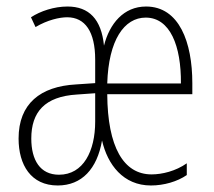

<svg xmlns="http://www.w3.org/2000/svg" viewBox="-20 -559 656 589"><path d="M428 -539C359 -539 316 -486 299 -419C291 -500 253 -539 187 -539C146 -539 104 -525 75 -506L89 -476C126 -498 163 -506 186 -506C241 -506 272 -462 272 -376V-304L213 -300C104 -294 37 -241 37 -134C37 -53 75 10 157 10C231 10 278 -41 293 -128C310 -54 358 10 443 10C483 10 524 -2 553 -22V-58C519 -34 477 -24 445 -24C359 -24 310 -108 309 -270H570V-304C570 -429 530 -539 428 -539ZM427 -505C502 -505 536 -418 535 -303H309C313 -436 361 -505 427 -505ZM216 -269 272 -273V-186C272 -96 236 -23 161 -23C103 -23 76 -68 76 -134C76 -215 117 -263 216 -269Z"/></svg>

Font: Noto Sans ExtraCondensed ExtraLight
Style: Regular
Weight: 200
Width: 2
Designer: Monotype Design Team
Foundry: Monotype Imaging Inc.
Version: Version 2.013